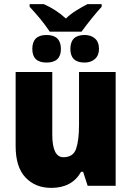

<svg xmlns="http://www.w3.org/2000/svg" viewBox="-20 -903 641 933"><path d="M376 -749Q401 -783 425.5 -813.5Q450 -844 474 -870V-883H405Q378 -869 350.5 -852Q323 -835 300 -813Q255 -855 193 -883H124V-870Q151 -841 175 -812Q199 -783 222 -749ZM461 -665Q461 -699 441.5 -716Q422 -733 391 -733Q322 -733 322 -665Q322 -599 391 -599Q422 -599 441.5 -616.5Q461 -634 461 -665ZM276 -665Q276 -733 206 -733Q137 -733 137 -665Q137 -599 206 -599Q276 -599 276 -665ZM364 -553V-296Q364 -222 350 -180.5Q336 -139 288 -139Q234 -139 234 -250V-553H56V-193Q56 -91 104 -40.5Q152 10 229 10Q330 10 374 -68H384L406 0H542V-553Z"/></svg>

Font: Noto Sans UI SemiCondensed Black
Style: Regular
Weight: 900
Width: 4
Designer: Monotype Design Team
Foundry: Monotype Imaging Inc.
Version: 1.001